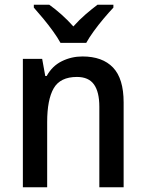

<svg xmlns="http://www.w3.org/2000/svg" viewBox="-20 -852 611 806"><path d="M326 -615Q410 -615 454.5 -568.5Q499 -522 499 -422V-66H397V-404Q397 -466 374.5 -497.5Q352 -529 303 -529Q233 -529 205.5 -481.5Q178 -434 178 -339V-66H76V-605H157L170 -533H176Q199 -575 239.5 -595Q280 -615 326 -615ZM234 -672Q222 -694 202.5 -721Q183 -748 161.5 -774Q140 -800 122 -820V-832H187Q211 -815 237.5 -791.5Q264 -768 288 -741Q313 -769 338.5 -791Q364 -813 389 -832H456V-820Q438 -801 416 -775Q394 -749 374 -721.5Q354 -694 342 -672Z"/></svg>

Font: Noto Sans Malayalam UI SemiCondensed Medium
Style: Regular
Weight: 500
Width: 4
Designer: Jelle Bosma - Monotype Design Team
Foundry: Monotype Imaging Inc.
Version: Version 2.104; ttfautohint (v1.8.4.7-5d5b)